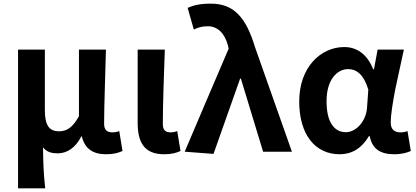

<svg xmlns="http://www.w3.org/2000/svg" viewBox="-20 -832 2280 1053"><path d="M79 -179V201H153H228C219 120 217 66 216 -24C237 3 265 9 297 9C349 9 395 -23 426 -84H429C444 -18 488 14 562 14C605 14 630 6 652 -4L634 -113C621 -108 609 -106 599 -106C569 -106 551 -117 551 -153C551 -258 558 -423 561 -560H413V-195C378 -131 345 -112 304 -112C249 -112 226 -145 226 -229V-560H79Z M735 -359V-159C735 -54 769 14 880 14C923 14 948 6 970 -4L952 -113C940 -108 927 -106 918 -106C888 -106 873 -117 873 -153C873 -258 879 -423 884 -560H809H735Z M1113 -282 993 0 1151 12 1297 -401H1301L1423 0H1502H1581L1378 -575C1329 -738 1261 -812 1137 -812C1074 -812 1043 -803 1009 -789L1043 -670C1066 -681 1086 -688 1120 -688C1171 -688 1212 -652 1230 -583L1234 -565Z M2148 -343C2163 -415 2181 -493 2195 -560H2123H2051L2031 -452H2027C1992 -539 1933 -574 1868 -574C1739 -574 1621 -463 1621 -276C1621 -93 1709 14 1843 14C1910 14 1964 -19 2003 -85H2008C2021 -14 2068 14 2142 14C2184 14 2214 5 2233 -4L2215 -113C2202 -108 2189 -106 2177 -106C2146 -106 2123 -120 2123 -159C2123 -204 2134 -270 2148 -343ZM1800 -149C1781 -177 1771 -220 1771 -277C1771 -338 1786 -382 1808 -410C1830 -439 1860 -453 1889 -453C1937 -453 1975 -422 2000 -341L1993 -242C1988 -167 1933 -107 1877 -107C1845 -107 1818 -121 1800 -149Z"/></svg>

Font: GenSekiGothic2 TW B
Style: Regular
Weight: 700
Version: Version 2.100;PS 2.1;hotconv 16.6.51;makeotf.lib2.5.65220 DE